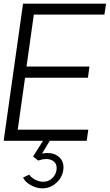

<svg xmlns="http://www.w3.org/2000/svg" viewBox="-25 -770 600 1050"><path d="M546 -690H160L120 -406H464L456 -345H112L72 -61H458L449 0H247L205 70Q260 59 294 85.5Q328 112 321 160Q315 202 282 231Q249 260 207 260Q175 260 144 243Q113 226 101 201L135 185Q145 201 167.5 212.5Q190 224 212 224Q239 224 259.5 205.5Q280 187 284 160Q289 122 260 107Q231 92 184 108L156 86L210 0H-5L101 -750H555Z"/></svg>

Font: Oakes Grotesk Light
Style: Italic
Weight: 300
Italic angle: -8°
Designer: Samuel Oakes
Foundry: Samuel Oakes
Version: Version 1.000;PS 001.000;hotconv 1.0.88;makeotf.lib2.5.64775